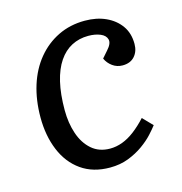

<svg xmlns="http://www.w3.org/2000/svg" viewBox="-85 -599 657 692"><g transform="rotate(-15 243.0 -253.5)"><path d="M291 -521Q335 -521 369 -505.5Q403 -490 423 -462Q443 -434 443 -394Q443 -366 427 -348Q411 -330 382 -330Q361 -330 344.5 -342Q328 -354 320 -372L341 -396Q361 -418 357 -433.5Q353 -449 334 -457Q315 -465 289 -465Q255 -465 227 -450.5Q199 -436 179 -406.5Q159 -377 148.5 -332.5Q138 -288 138 -228Q138 -180 151.5 -140Q165 -100 192.5 -76Q220 -52 261 -52Q284 -52 307 -60.5Q330 -69 353 -86.5Q376 -104 399 -129L434 -93Q425 -81 408.5 -63Q392 -45 367.5 -27.5Q343 -10 312 2Q281 14 243 14Q180 14 136 -17Q92 -48 69.5 -102.5Q47 -157 47 -225Q47 -290 64 -344Q81 -398 113.5 -437.5Q146 -477 191 -499Q236 -521 291 -521Z"/></g></svg>

Font: Literata
Style: Italic
Weight: 400
Italic angle: -2°
Designer: Latin by Veronika Burian and Jose Scaglione. Greek by Irene Vlachou. Cyrillic by Vera Evstafieva
Foundry: TypeTogether
Version: Version 3.103;gftools[0.9.29]